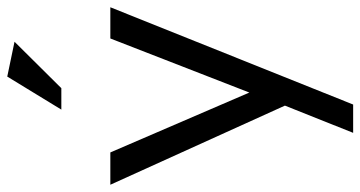

<svg xmlns="http://www.w3.org/2000/svg" viewBox="-256 -553 993 529"><g transform="rotate(-90 240.5 -288.5)"><path d="M214 0 139 188H217L485 -481H399L250 -98L85 -481H-4ZM203 -616H262L390 -745L294 -765Z"/></g></svg>

Font: Geom Light
Style: Regular
Weight: 300
Version: Version 1.102